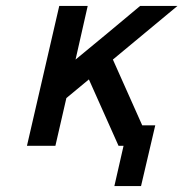

<svg xmlns="http://www.w3.org/2000/svg" viewBox="-20 -492 619 648"><path d="M71 0 180 -472H276L235 -291L344 -381Q404 -431 453 -472H579L361 -291L460 -69H504L456 136H366L397 0H380L280 -224L204 -161L167 0Z"/></svg>

Font: Coval
Style: Medium Italic
Weight: 500
Foundry: Context Ltd
Version: Version 001.000